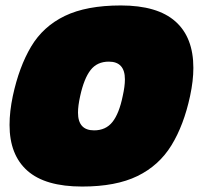

<svg xmlns="http://www.w3.org/2000/svg" viewBox="-20 -674 729 704"><path d="M281 10Q146 10 80.5 -48Q15 -106 15 -216Q15 -265 27 -322Q50 -429 94 -503Q138 -577 217.5 -615.5Q297 -654 423 -654Q557 -654 623 -595.5Q689 -537 689 -425Q689 -378 677 -322Q654 -215 608.5 -141Q563 -67 484 -28.5Q405 10 281 10ZM325 -196Q368 -196 392.5 -227Q417 -258 430 -322Q434 -340 436 -355Q438 -370 438 -383Q438 -448 379 -448Q336 -448 312 -417Q288 -386 274 -322Q270 -304 268 -289Q266 -274 266 -261Q266 -196 325 -196Z"/></svg>

Font: Kanit Black
Style: Italic
Weight: 900
Italic angle: -12°
Designer: Katatrad Team
Foundry: CadsonDemak
Version: Version 2.000; ttfautohint (v1.8.3)